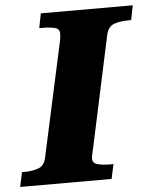

<svg xmlns="http://www.w3.org/2000/svg" viewBox="-77 -758 638 801"><g transform="rotate(-5 242.0 -357.0)"><path d="M-25 0 -12 -61H1Q31 -61 56.5 -70Q82 -79 89 -112L192 -585Q196 -603 196.5 -611.5Q197 -620 197 -623Q197 -643 177 -648Q157 -653 125 -653H112L124 -714H509L497 -653H484Q451 -653 425.5 -644Q400 -635 392 -600L294 -143Q290 -124 287 -112Q284 -100 284 -91Q284 -72 305.5 -66.5Q327 -61 358 -61H371L358 0Z"/></g></svg>

Font: Noto Serif Black
Style: Italic
Weight: 900
Italic angle: -12°
Designer: Monotype Design Team
Foundry: Monotype Imaging Inc.
Version: Version 2.013